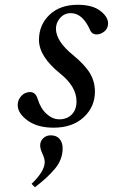

<svg xmlns="http://www.w3.org/2000/svg" viewBox="-20 -522 472 803"><path d="M54 -83Q54 -104 69 -120.5Q84 -137 106 -137Q129 -137 138 -107Q150 -68 175 -45.5Q200 -23 228 -23Q260 -23 280 -43Q300 -63 300 -98Q300 -160 231 -215Q143 -286 143 -355Q143 -418 187 -460Q231 -502 305 -502Q366 -502 399 -477Q432 -452 432 -424Q432 -403 416.5 -390.5Q401 -378 384 -378Q364 -378 356 -398Q325 -467 276 -467Q249 -467 231.5 -447Q214 -427 214 -402Q214 -350 285 -292Q335 -251 356 -216Q377 -181 377 -139Q377 -75 330 -31.5Q283 12 204 12Q137 12 95.5 -18Q54 -48 54 -83ZM112 247Q167 194 167 156Q167 141 157.5 121Q148 101 148 86Q148 69 160.5 56.5Q173 44 192 44Q217 44 229.5 59.5Q242 75 242 98Q242 145 210 183.5Q178 222 126 261Z"/></svg>

Font: Lingua Franca
Style: Italic
Weight: 400
Italic angle: -13°
Version: Version 1.19